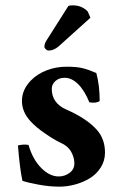

<svg xmlns="http://www.w3.org/2000/svg" viewBox="-20 -696 467 726"><path d="M47.9 -146Q69.8 -151.4 87.9 -147.9Q103.5 -93.8 135.5 -61.3Q167.5 -28.8 202.1 -28.8Q224.6 -28.8 242.9 -42.2Q261.2 -55.7 261.2 -78.1Q261.2 -100.1 249.3 -121.8Q237.3 -143.6 210 -155.8Q184.6 -167.5 150.4 -191.4Q116.2 -214.4 94.2 -238.8Q63 -273.4 63 -314Q63 -357.4 97.2 -392.1Q121.1 -416.5 156.7 -430.2Q192.4 -443.8 231.9 -443.8Q269.5 -443.8 292.5 -438.2Q315.4 -432.6 344.2 -419.9Q356.9 -373.5 356.9 -314Q343.8 -304.7 317.9 -309.1Q299.3 -354.5 275.1 -378.2Q251 -401.9 224.1 -401.9Q203.1 -401.9 189.5 -389.6Q175.8 -377.4 175.8 -359.9Q175.8 -306.2 230 -282.2Q308.6 -247.6 346.2 -205.1Q377 -170.4 377 -119.1Q377 -87.9 360.8 -62.5Q344.7 -37.1 319.1 -21.7Q293.5 -6.3 263.7 1.7Q233.9 9.8 204.1 9.8Q167 9.8 126 2.2Q85 -5.4 64.9 -12.2Q54.7 -58.1 47.9 -146ZM238.8 -673.8Q244.6 -675.8 254.9 -675.8Q274.9 -675.8 289.8 -668.5Q304.7 -661.1 312 -651.9L321.8 -628.9L202.1 -521Q183.6 -504.9 164.1 -504.9Q158.2 -504.9 153.1 -509.8Q147.9 -514.6 147.9 -519Q147.9 -531.2 155.8 -543Z"/></svg>

Font: Linux Libertine G
Style: Bold
Weight: 700
Designer: Philipp H. Poll
Foundry: Philipp H. Poll
Version: Version 5.0.3